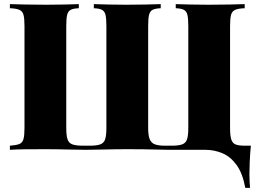

<svg xmlns="http://www.w3.org/2000/svg" viewBox="-20 -728 1247 933"><path d="M1169 -708V-688Q1139 -687 1123.5 -680.5Q1108 -674 1103 -656.5Q1098 -639 1098 -602V-106Q1098 -70 1103.5 -51.5Q1109 -33 1124 -26.5Q1139 -20 1169 -20H1199Q1195 21 1193.5 59.5Q1192 98 1192 118Q1192 139 1193 155.5Q1194 172 1195 185H1172Q1159 114 1129.5 73.5Q1100 33 1060.5 16.5Q1021 0 978 0Q935 0 891.5 0Q848 0 804 0Q785 0 751.5 -1Q718 -2 678.5 -2.5Q639 -3 603 -3Q545 -3 488 -1.5Q431 0 396 0Q362 0 307 -1.5Q252 -3 196 -3Q145 -3 100 -2.5Q55 -2 28 0V-20Q58 -22 73.5 -28Q89 -34 94 -52Q99 -70 99 -106V-602Q99 -639 94 -656.5Q89 -674 73.5 -680.5Q58 -687 28 -688V-708Q57 -707 104.5 -706Q152 -705 206 -705Q250 -705 292.5 -706Q335 -707 363 -708V-688Q337 -687 324 -680.5Q311 -674 306.5 -656.5Q302 -639 302 -602V-106Q302 -70 308 -51.5Q314 -33 331.5 -26.5Q349 -20 383 -20H416Q450 -20 467.5 -26.5Q485 -33 491 -51.5Q497 -70 497 -106V-602Q497 -639 492.5 -656.5Q488 -674 475 -680.5Q462 -687 436 -688V-708Q464 -707 507 -706Q550 -705 593 -705Q644 -705 689 -706Q734 -707 761 -708V-688Q735 -687 722 -680.5Q709 -674 704.5 -656.5Q700 -639 700 -602V-106Q700 -70 707.5 -51.5Q715 -33 733 -26.5Q751 -20 781 -20H814Q848 -20 865.5 -26.5Q883 -33 889 -51.5Q895 -70 895 -106V-602Q895 -639 890.5 -656.5Q886 -674 873 -680.5Q860 -687 834 -688V-708Q862 -707 905 -706Q948 -705 991 -705Q1045 -705 1093 -706Q1141 -707 1169 -708Z"/></svg>

Font: Playfair Display Black
Style: Regular
Weight: 900
Designer: Claus Eggers Sørensen
Foundry: Claus Eggers Sørensen
Version: Version 1.203